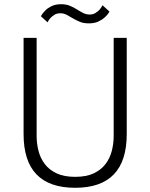

<svg xmlns="http://www.w3.org/2000/svg" viewBox="-20 -880 714 912"><path d="M270 -860Q294 -860 312 -852.5Q330 -845 345 -835.5Q360 -826 374.5 -818.5Q389 -811 406 -811Q422 -811 433 -818Q444 -825 452 -833Q461 -843 467 -855L500 -825Q491 -809 477 -797Q465 -786 446.5 -777.5Q428 -769 402 -769Q377 -769 359 -776.5Q341 -784 326 -793Q311 -802 297 -809.5Q283 -817 267 -817Q250 -817 239 -810Q228 -803 220 -795Q211 -785 206 -774L174 -803Q183 -819 196 -831Q207 -842 225.5 -851Q244 -860 270 -860ZM154 -234Q154 -198 163 -163Q172 -128 193 -100.5Q214 -73 249 -56.5Q284 -40 337 -40Q390 -40 425 -56.5Q460 -73 481 -100.5Q502 -128 511 -163Q520 -198 520 -234V-700H582V-243Q582 12 337 12Q92 12 92 -243V-700H154Z"/></svg>

Font: Post Grotesk Light
Style: Light
Weight: 300
Version: Version 1.0